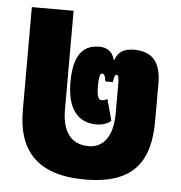

<svg xmlns="http://www.w3.org/2000/svg" viewBox="-47 -629 648 687"><g transform="rotate(5 277.5 -285.0)"><path d="M283 14C460 14 515 -74 515 -217V-351C515 -432 480 -464 417 -464C381 -464 359 -449 351 -422H348C341 -451 320 -464 293 -464C223 -464 201 -409 201 -328C201 -233 240 -186 306 -186C329 -186 348 -193 359 -204L338 -280C331 -276 326 -274 317 -274C305 -274 300 -291 300 -322C300 -352 303 -369 311 -369C322 -369 323 -355 325 -342H352C354 -355 356 -369 363 -369C370 -369 372 -358 372 -337V-231C372 -150 339 -106 286 -106C221 -106 190 -152 190 -228V-584H40V-214C40 -73 107 14 283 14Z"/></g></svg>

Font: Noto Sans Thai ExtCond Blk
Style: Regular
Weight: 900
Width: 2
Designer: Monotype Design Team
Foundry: Monotype Imaging Inc.
Version: Version 2.002